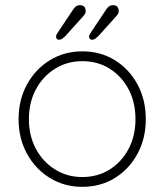

<svg xmlns="http://www.w3.org/2000/svg" viewBox="-20 -714 637 744"><path d="M545 -252Q545 -178 513 -118.5Q481 -59 425.5 -24.5Q370 10 299 10Q229 10 173 -24.5Q117 -59 84.5 -118.5Q52 -178 52 -252Q52 -327 84.5 -386.5Q117 -446 173 -480.5Q229 -515 299 -515Q370 -515 425.5 -480.5Q481 -446 513 -386.5Q545 -327 545 -252ZM505 -252Q505 -317 478.5 -367.5Q452 -418 405.5 -447.5Q359 -477 299 -477Q240 -477 193 -447.5Q146 -418 119 -367.5Q92 -317 92 -252Q92 -188 119 -137.5Q146 -87 193 -57.5Q240 -28 299 -28Q359 -28 405.5 -57.5Q452 -87 478.5 -137.5Q505 -188 505 -252ZM208 -560Q203 -560 200 -564Q197 -568 197 -572Q197 -577 202 -585L264 -678Q267 -683 273.5 -688.5Q280 -694 290 -694Q301 -694 306.5 -688Q312 -682 312 -671Q312 -665 310 -661.5Q308 -658 305 -654L234 -575Q229 -570 222.5 -565Q216 -560 208 -560ZM336 -560Q331 -560 328 -564Q325 -568 325 -572Q325 -577 330 -585L392 -678Q395 -683 401.5 -688.5Q408 -694 418 -694Q429 -694 434.5 -688Q440 -682 440 -671Q440 -665 438 -661.5Q436 -658 433 -654L362 -575Q357 -570 350.5 -565Q344 -560 336 -560Z"/></svg>

Font: Quicksand Light Light
Style: Regular
Weight: 300
Version: Version 3.006